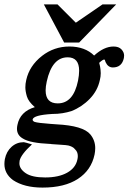

<svg xmlns="http://www.w3.org/2000/svg" viewBox="-22 -624 583 871"><path d="M443 -604H505L337 -431H269L177 -604H239L322 -521ZM234 -60Q355 -54 388 -14Q410 13 410 48Q410 62 407 77Q392 148 331.5 187.5Q271 227 171 227Q88 227 37 193Q-2 164 -2 120Q-2 110 0 98Q7 63 30.5 42Q54 21 86 21Q88 21 97 23.5Q106 26 123 31Q73 77 67 105Q66 111 66 117Q66 142 94.5 161.5Q123 181 183 181Q244 181 282.5 159.5Q321 138 329 100Q331 92 331 84Q331 65 319 54Q313 46 304.5 42Q296 38 288 36Q277 34 259 33Q241 32 215 30Q214 30 213 30L208 29Q207 29 206 29Q161 27 129.5 21Q98 15 81 4Q55 -11 55 -40Q55 -48 57 -57Q69 -118 136 -138Q107 -163 100 -186.5Q93 -210 93 -228Q93 -244 97 -261Q111 -325 168 -370Q223 -413 293 -413Q328 -413 356.5 -402.5Q385 -392 405 -372Q450 -413 493 -413Q517 -413 529 -400Q541 -387 541 -372Q541 -367 540 -361Q531 -318 490 -318Q468 -318 457 -342Q454 -354 451 -354Q444 -354 428 -339Q433 -321 434 -308.5Q435 -296 435 -292Q435 -276 431 -261Q421 -213 385.5 -176Q350 -139 302 -120Q283 -114 261.5 -110.5Q240 -107 215 -107Q130 -102 126 -82Q126 -81 126 -81Q126 -75 135 -71Q151 -66 207 -62ZM190 -254Q185 -231 185 -214Q185 -155 240 -155Q311 -155 332 -258Q337 -284 337 -303Q337 -364 285 -364Q214 -364 190 -254Z"/></svg>

Font: New Athena Unicode
Style: Bold Italic
Weight: 700
Designer: J. Rusten 1997; rev. by R. Hancock 2001, 2002, rev. by D. Mastronarde 2002-2021
Foundry: Society for Classical Studies (formerly American Philological Association)
Version: Version 5.008